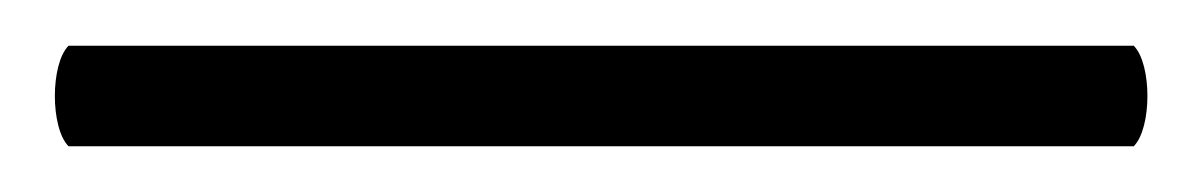

<svg xmlns="http://www.w3.org/2000/svg" viewBox="-20 90 526 84"><path d="M476 110H10C2 118 2 146 10 154H476C484 146 484 118 476 110Z"/></svg>

Font: Libertinus Serif
Style: Regular
Weight: 400
Designer: Philipp H. Poll, Khaled Hosny
Foundry: Caleb Maclennan
Version: Version 7.050;RELEASE